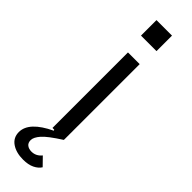

<svg xmlns="http://www.w3.org/2000/svg" viewBox="-314 -722 928 928"><g transform="rotate(45 150.0 -257.5)"><path d="M203 -724V-618H97V-724ZM110 -516H190V0H110ZM9 129Q9 94 38 63Q67 32 124 5L118 -10L183 -17L190 2Q121 46 99 71.5Q77 97 77 116Q77 135 89 144Q101 153 119 153Q150 153 171 127L211 168Q200 186 176.5 197.5Q153 209 118 209Q70 209 39.5 188Q9 167 9 129Z"/></g></svg>

Font: iA Writer Quattro V
Style: Regular
Weight: 400
Designer: Mike Abbink, Paul van der Laan, Pieter van Rosmalen, Oliver Reichenstein
Foundry: Information Architects Inc.
Version: Version 2.000